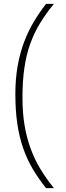

<svg xmlns="http://www.w3.org/2000/svg" viewBox="-20 -860 346 1000"><path d="M261 120H220Q180 70 150 19Q120 -32 100 -90Q80 -148 70 -216.5Q60 -285 60 -370Q60 -450 72 -517Q84 -584 105.5 -641Q127 -698 156 -746.5Q185 -795 220 -840H261Q219 -789 188.5 -739Q158 -689 137.5 -632Q117 -575 107 -506.5Q97 -438 97 -350Q97 -272 108 -207Q119 -142 140 -85Q161 -28 191.5 22Q222 72 261 120Z"/></svg>

Font: Tanohe Sans ExtraLight
Style: Regular
Weight: 250
Designer: Village Type and Design LLC & Cristiano Sobral
Foundry: Cooper Hewitt Smithsonian Design Museum
Version: Version 1.00;May 30, 2020;FontCreator 12.0.0.2522 64-bit; tt